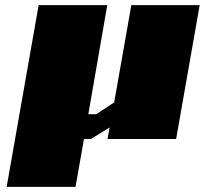

<svg xmlns="http://www.w3.org/2000/svg" viewBox="-20 -543 800 750"><path d="M6 187 131 -523H399L325 -97H356L426 -143L493 -523H760L668 0H400L408 -45L335 0H308L275 187Z"/></svg>

Font: Tomorrow ExtraBold
Style: Italic
Weight: 800
Italic angle: -10°
Designer: Tony de Marco, Monica Rizzolli
Foundry: Just in Type
Version: Version 2.002